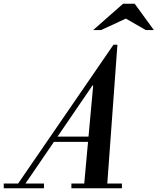

<svg xmlns="http://www.w3.org/2000/svg" viewBox="-111 -1002 839 1022"><path d="M-18 -20 493 -764 384 -551 21 -20ZM-91 0V-25H123V0ZM269 0V-25H538V0ZM165 -247V-275H434V-247ZM336 -10 385 -547H381L493 -764H514L459 -10ZM385 -842 544 -982H606L708 -842H665L559 -903L427 -842Z"/></svg>

Font: Libre Bodoni
Style: Italic
Weight: 400
Italic angle: -13°
Designer: Pablo Impallari, Rodrigo Fuenzalida
Foundry: Impallari Type
Version: Version 2.005;gftools[0.9.23]